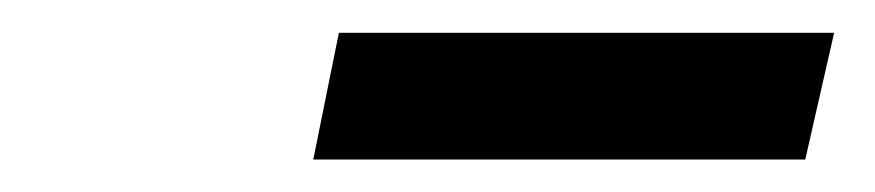

<svg xmlns="http://www.w3.org/2000/svg" viewBox="-20 -687 533 117"><path d="M186.5 -667H488.3L470.7 -589.8H170.9Z"/></svg>

Font: Dinish Expanded
Style: Italic
Weight: 400
Width: 7
Italic angle: -12°
Designer: Charles Nix
Foundry: Playbeing
Version: Version 2.005; ttfautohint (v1.8.3)